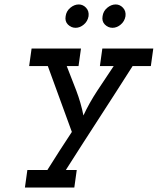

<svg xmlns="http://www.w3.org/2000/svg" viewBox="-20 -593 709 863"><path d="M103 171 92 250H314L325 171H276Q351 53 426 -62.5Q501 -178 576 -296H658L669 -375H440L429 -296H491Q454 -241 417.5 -185.5Q381 -130 355 -74Q344 -130 323 -185.5Q302 -241 280 -296H333L344 -375H122L111 -296H195Q222 -221 249 -148Q276 -75 303 0Q275 42 247.5 85Q220 128 193 171ZM441 -520Q437 -497 451.5 -482.5Q466 -468 486 -468Q505 -468 522.5 -482.5Q540 -497 544 -520Q547 -543 533 -558Q519 -573 500 -573Q480 -573 462 -558Q444 -543 441 -520ZM275 -520Q271 -497 285.5 -482.5Q300 -468 320 -468Q339 -468 356.5 -482.5Q374 -497 378 -520Q381 -543 367 -558Q353 -573 334 -573Q314 -573 296 -558Q278 -543 275 -520Z"/></svg>

Font: Josefin Slab Thin
Style: Italic
Weight: 100
Italic angle: -12°
Designer: Santiago Orozco
Foundry: Typemade
Version: Version 2.000